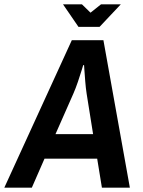

<svg xmlns="http://www.w3.org/2000/svg" viewBox="-53 -873 665 893"><path d="M-33 0 281 -686H428L551 0H421L399 -135H154L95 0ZM205 -249H380L350 -437Q346 -463 343.5 -494Q341 -525 339.5 -547.5Q338 -570 338 -570H334Q334 -570 327 -547Q320 -524 309.5 -493Q299 -462 288 -437ZM312 -748 240 -853H328L368 -814L417 -853H509L410 -748Z"/></svg>

Font: Archivo Narrow
Style: Bold Italic
Weight: 700
Italic angle: -8°
Designer: Hector Gatti
Foundry: Omnibus-Type
Version: Version 3.002